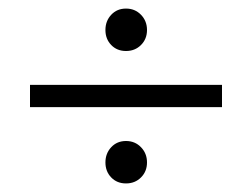

<svg xmlns="http://www.w3.org/2000/svg" viewBox="-20 -574 588 448"><path d="M50 -324V-376H498V-324ZM274 -146Q253 -146 239.5 -160Q226 -174 226 -195Q226 -216 239.5 -230.5Q253 -245 274 -245Q295 -245 309 -230.5Q323 -216 323 -195Q323 -174 309 -160Q295 -146 274 -146ZM274 -455Q253 -455 239.5 -469Q226 -483 226 -504Q226 -525 239.5 -539.5Q253 -554 274 -554Q295 -554 309 -539.5Q323 -525 323 -504Q323 -483 309 -469Q295 -455 274 -455Z"/></svg>

Font: Fustat Light
Style: Regular
Weight: 300
Designer: Mohamed Gaber, Khaled Hosny, Laura Garcia Mut
Foundry: Kief Type Foundry, Alif Type Foundry, Hard Type Foundry
Version: Version 1.007